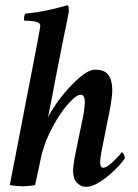

<svg xmlns="http://www.w3.org/2000/svg" viewBox="-20 -717 533 744"><path d="M233 -603Q228 -579 218.5 -531.5Q209 -484 199 -432Q189 -380 180 -333Q171 -286 166 -262Q175 -282 196.5 -313Q218 -344 245 -374Q272 -404 299.5 -425.5Q327 -447 348 -447Q386 -447 400.5 -426Q415 -405 415 -368Q415 -355 413 -338.5Q411 -322 408 -305Q405 -288 402 -272.5Q399 -257 396 -245L372 -123Q371 -120 369.5 -107Q368 -94 368 -90Q368 -83 370 -75Q372 -67 380 -67Q388 -67 400 -75.5Q412 -84 423 -95Q434 -106 442.5 -115.5Q451 -125 452 -127Q456 -127 460 -118Q464 -109 464 -104Q458 -94 441.5 -75.5Q425 -57 403 -38.5Q381 -20 357.5 -6.5Q334 7 314 7Q293 7 278 -9Q263 -25 263 -57Q263 -61 264 -68.5Q265 -76 266 -84.5Q267 -93 268.5 -101.5Q270 -110 271 -115L299 -252Q300 -256 302 -266Q304 -276 305.5 -286.5Q307 -297 308 -307Q309 -317 309 -321Q309 -332 305.5 -341Q302 -350 292 -350Q280 -350 258 -329Q236 -308 212.5 -273Q189 -238 168.5 -194Q148 -150 138 -103Q137 -96 134 -83Q131 -70 128 -55Q125 -40 121.5 -25.5Q118 -11 116 0Q108 2 91.5 3.5Q75 5 67 5Q59 5 43 3.5Q27 2 18 0Q19 -5 24 -31.5Q29 -58 37 -98Q45 -138 54.5 -188Q64 -238 74 -289.5Q84 -341 93.5 -390Q103 -439 110.5 -477.5Q118 -516 122.5 -539.5Q127 -563 127 -564Q129 -578 132.5 -594Q136 -610 136 -618Q136 -625 128.5 -629Q121 -633 111 -634.5Q101 -636 90.5 -636.5Q80 -637 74 -637Q72 -640 73.5 -650.5Q75 -661 78 -664Q99 -666 124 -670Q149 -674 172 -679Q195 -684 214 -689Q233 -694 241 -697Q245 -695 246 -689Q247 -683 247 -678Q247 -675 245.5 -665.5Q244 -656 241.5 -644.5Q239 -633 237 -621.5Q235 -610 233 -603Z"/></svg>

Font: Vermiglione SemiBold
Style: Italic
Weight: 600
Italic angle: -11°
Version: Version 1.000